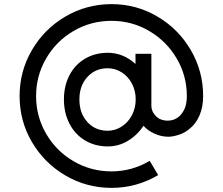

<svg xmlns="http://www.w3.org/2000/svg" viewBox="-20 -817 1081 931"><path d="M638 -335Q638 -377 619.5 -412Q601 -447 569.5 -466.5Q538 -486 502 -486Q442 -486 403.5 -443.5Q365 -401 365 -335Q365 -268 403.5 -225.5Q442 -183 502 -183Q538 -183 569.5 -203Q601 -223 619.5 -258Q638 -293 638 -335ZM965 -351Q965 -298 947.5 -257.5Q930 -217 901 -194Q877 -173 847.5 -163.5Q818 -154 796 -154Q762 -154 729 -169Q696 -184 676 -207Q645 -161 600 -134Q555 -107 503 -107Q441 -107 392.5 -136Q344 -165 317 -217Q290 -269 290 -335Q290 -401 317 -452.5Q344 -504 392.5 -532.5Q441 -561 503 -561Q577 -561 637 -507V-556H714V-303Q714 -277 735.5 -254.5Q757 -232 794 -232Q824 -232 847 -251Q863 -264 874.5 -288.5Q886 -313 886 -351Q886 -450 836.5 -534Q787 -618 703 -667Q619 -716 521 -716Q421 -716 337 -667Q253 -618 204 -534Q155 -450 155 -351Q155 -252 204 -168Q253 -84 337 -35Q421 14 521 14Q619 14 706 -37L747 32Q642 94 521 94Q400 94 297.5 34Q195 -26 135 -128Q75 -230 75 -351Q75 -472 135 -574.5Q195 -677 297.5 -737Q400 -797 521 -797Q641 -797 743 -737Q845 -677 905 -574.5Q965 -472 965 -351Z"/></svg>

Font: SUITE Medium
Style: Regular
Weight: 500
Designer: Sun
Foundry: Sun
Version: Version 2.040